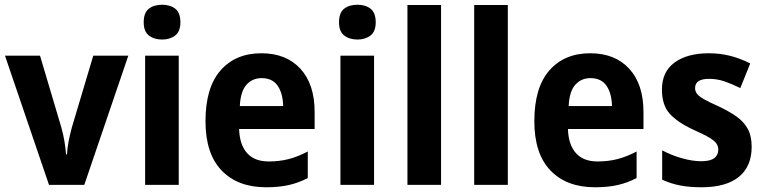

<svg xmlns="http://www.w3.org/2000/svg" viewBox="-20 -781 3229 811"><path d="M187 0 1 -546H149L239 -243Q247 -215 252 -185.5Q257 -156 259 -129H263Q264 -154 269.5 -182.5Q275 -211 283 -241L374 -546H522L336 0Z M665 -761Q699 -761 720.5 -744Q742 -727 742 -687Q742 -648 720 -631Q698 -614 665 -614Q631 -614 609 -631Q587 -648 587 -687Q587 -727 608.5 -744Q630 -761 665 -761ZM735 -546V0H593V-546Z M1084 -556Q1189 -556 1249 -490.5Q1309 -425 1309 -308V-236H990Q992 -170 1023.5 -134.5Q1055 -99 1115 -99Q1160 -99 1199 -109Q1238 -119 1280 -141V-29Q1242 -9 1200.5 0.5Q1159 10 1104 10Q984 10 916 -61Q848 -132 848 -269Q848 -411 911.5 -483.5Q975 -556 1084 -556ZM1085 -451Q1046 -451 1021 -423Q996 -395 993 -333H1176Q1175 -386 1153 -418.5Q1131 -451 1085 -451Z M1490 -761Q1524 -761 1545.5 -744Q1567 -727 1567 -687Q1567 -648 1545 -631Q1523 -614 1490 -614Q1456 -614 1434 -631Q1412 -648 1412 -687Q1412 -727 1433.5 -744Q1455 -761 1490 -761ZM1560 -546V0H1418V-546Z M1843 0H1701V-760H1843Z M2125 0H1983V-760H2125Z M2473 -556Q2578 -556 2638 -490.5Q2698 -425 2698 -308V-236H2379Q2381 -170 2412.5 -134.5Q2444 -99 2504 -99Q2549 -99 2588 -109Q2627 -119 2669 -141V-29Q2631 -9 2589.5 0.5Q2548 10 2493 10Q2373 10 2305 -61Q2237 -132 2237 -269Q2237 -411 2300.5 -483.5Q2364 -556 2473 -556ZM2474 -451Q2435 -451 2410 -423Q2385 -395 2382 -333H2565Q2564 -386 2542 -418.5Q2520 -451 2474 -451Z M3155 -161Q3155 -78 3101 -34Q3047 10 2943 10Q2893 10 2853.5 2.5Q2814 -5 2777 -22V-146Q2814 -126 2859 -113Q2904 -100 2942 -100Q2980 -100 2997 -113Q3014 -126 3014 -149Q3014 -162 3007 -173.5Q3000 -185 2978 -198.5Q2956 -212 2909 -233Q2842 -264 2809 -300.5Q2776 -337 2776 -403Q2776 -478 2829.5 -517Q2883 -556 2974 -556Q3021 -556 3063 -545.5Q3105 -535 3149 -513L3107 -409Q3073 -426 3041 -437Q3009 -448 2975 -448Q2916 -448 2916 -409Q2916 -396 2923.5 -385.5Q2931 -375 2952.5 -362.5Q2974 -350 3017 -331Q3059 -311 3090 -289.5Q3121 -268 3138 -237.5Q3155 -207 3155 -161Z"/></svg>

Font: Noto Sans Armenian SemiCondensed
Style: Bold
Weight: 700
Width: 4
Designer: Monotype Design Team
Foundry: Monotype Imaging Inc.
Version: Version 2.008; ttfautohint (v1.8.4.7-5d5b)